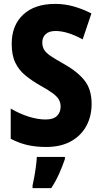

<svg xmlns="http://www.w3.org/2000/svg" viewBox="-20 -744 521 985"><path d="M450 -211Q450 -147 422.5 -97Q395 -47 343 -18.5Q291 10 217 10Q166 10 122.5 0.5Q79 -9 35 -32V-187Q79 -161 126 -146Q173 -131 214 -131Q254 -131 272.5 -149.5Q291 -168 291 -197Q291 -217 282 -233Q273 -249 250 -266Q227 -283 187 -305Q145 -329 111.5 -356Q78 -383 59 -421.5Q40 -460 40 -519Q40 -614 99 -669Q158 -724 263 -724Q312 -724 358 -711Q404 -698 449 -675L404 -542Q325 -585 265 -585Q231 -585 214 -568.5Q197 -552 197 -527Q197 -504 206.5 -488.5Q216 -473 239.5 -457Q263 -441 306 -417Q376 -378 413 -332Q450 -286 450 -211ZM313 72Q300 110 283 148Q266 186 243 221H147V208Q151 190 156 163Q161 136 164.5 108.5Q168 81 169 61H313Z"/></svg>

Font: Noto Sans Ethiopic Condensed ExtraBold
Style: Regular
Weight: 800
Width: 3
Designer: Monotype Design Team
Foundry: Monotype Imaging Inc.
Version: Version 2.102; ttfautohint (v1.8.4.7-5d5b)